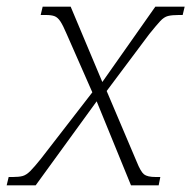

<svg xmlns="http://www.w3.org/2000/svg" viewBox="-52 -556 574 576"><path d="M-32 0 -26 -25H-13Q5 -25 16 -28Q27 -31 39 -43Q51 -55 71 -80L225 -279L148 -454Q137 -480 129 -492Q121 -504 111.5 -507.5Q102 -511 86 -511H70L76 -536H160L255 -310L414 -536H502L496 -511H484Q464 -511 452 -508Q440 -505 428.5 -492.5Q417 -480 396 -454L268 -283L358 -71Q370 -41 380 -33Q390 -25 415 -25H429L424 0H341L238 -252L55 0Z"/></svg>

Font: Noto Serif ExtraLight
Style: Italic
Weight: 200
Italic angle: -12°
Designer: Monotype Design Team
Foundry: Monotype Imaging Inc.
Version: Version 2.014; ttfautohint (v1.8.4.7-5d5b)